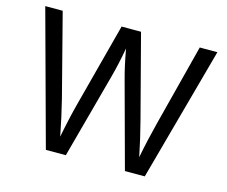

<svg xmlns="http://www.w3.org/2000/svg" viewBox="-102 -868 1189 1007"><g transform="rotate(15 492.5 -364.0)"><path d="M223.6 0H332L456.5 -460.9C470.7 -513.7 481.4 -563 492.2 -622.6C503.4 -558.6 515.1 -507.3 527.8 -460.9L652.8 0H760.7L960 -727.5H864.3L749.5 -281.2C733.9 -219.7 719.2 -156.7 706.5 -89.4C692.9 -156.7 678.2 -219.7 662.1 -281.2L545.4 -727.5H439.9L322.3 -281.2C305.7 -218.8 291.5 -154.8 278.3 -86.4C265.1 -154.8 251 -218.8 235.4 -281.2L120.1 -727.5H25.4Z"/></g></svg>

Font: Raveo
Style: Regular
Weight: 400
Designer: Jakub Foglar, Rasmus Andersson (Inter)
Foundry: Jakubfoglar.com
Version: Version 1.100;Glyphs 3.2.3 (3260)